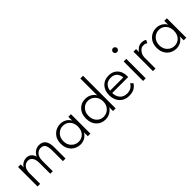

<svg xmlns="http://www.w3.org/2000/svg" viewBox="203 -1770 2864 2864"><g transform="rotate(-45 1635.0 -338.0)"><path d="M515.5 -422.5Q654 -422.5 654 -238V0H599V-223Q599 -303 577.2 -338.8Q555.5 -374.5 502.5 -374.5Q480.5 -374.5 460.5 -365.8Q440.5 -357 423.2 -339.8Q406 -322.5 395.8 -292.2Q385.5 -262 385.5 -223V0H332.5V-223Q332.5 -299 306.2 -336.8Q280 -374.5 234 -374.5Q186.5 -374.5 153 -337.2Q119.5 -300 119.5 -223V0H64V-410.5H119.5V-345.5Q128.5 -372.5 165.2 -397.5Q202 -422.5 252 -422.5Q278.5 -422.5 300.8 -412.2Q323 -402 337 -386Q351 -370 359.5 -353.8Q368 -337.5 371 -321.5Q383 -360.5 422.8 -391.5Q462.5 -422.5 515.5 -422.5Z M1124.5 0V-86Q1122 -75 1109.8 -59.2Q1097.5 -43.5 1078 -27Q1058.5 -10.5 1028 0.8Q997.5 12 964 12Q922 12 884.8 -3Q847.5 -18 819.5 -45.2Q791.5 -72.5 775 -114Q758.5 -155.5 758.5 -205Q758.5 -304 818 -363.2Q877.5 -422.5 964 -422.5Q997.5 -422.5 1027.8 -411.8Q1058 -401 1077.8 -385.2Q1097.5 -369.5 1109.8 -353.5Q1122 -337.5 1124 -325V-410.5H1179V0ZM970.5 -37Q1037 -37 1079.8 -83Q1122.5 -129 1122.5 -205Q1122.5 -280.5 1079.8 -327Q1037 -373.5 970.5 -373.5Q907.5 -373.5 860.5 -326.8Q813.5 -280 813.5 -205Q813.5 -130 860.5 -83.5Q907.5 -37 970.5 -37Z M1711.5 0H1656V-86Q1650.5 -57 1601.5 -22.5Q1552.5 12 1489 12Q1403 12 1346.8 -46.8Q1290.5 -105.5 1290.5 -205Q1290.5 -304.5 1346.8 -363.5Q1403 -422.5 1489 -422.5Q1554 -422.5 1602.2 -388.8Q1650.5 -355 1654.5 -325V-688H1711.5ZM1495.5 -37Q1562.5 -37 1608.5 -83.5Q1654.5 -130 1654.5 -205Q1654.5 -280 1608.5 -326.8Q1562.5 -373.5 1495.5 -373.5Q1434 -373.5 1390 -327Q1346 -280.5 1346 -205Q1346 -129.5 1389.8 -83.2Q1433.5 -37 1495.5 -37Z M1837.5 -198.5Q1838 -129 1877.8 -81.8Q1917.5 -34.5 1991 -34.5Q2020.5 -34.5 2045.5 -42.5Q2070.5 -50.5 2087 -63.5Q2103.5 -76.5 2113.5 -88.5Q2123.5 -100.5 2130 -113L2165.5 -78Q2136 -32.5 2094.5 -10.2Q2053 12 1988 12Q1924 12 1876.8 -17.5Q1829.5 -47 1805.5 -97Q1781.5 -147 1781.5 -210.5Q1781.5 -303 1836 -362.8Q1890.5 -422.5 1984 -422.5Q2070.5 -422.5 2122.8 -367Q2175 -311.5 2175 -221Q2175 -208.5 2174 -198.5ZM2118 -246Q2117.5 -268 2110.2 -289.2Q2103 -310.5 2088.5 -330.8Q2074 -351 2047 -363.5Q2020 -376 1984.5 -376Q1947 -376 1918.8 -364Q1890.5 -352 1874.5 -332Q1858.5 -312 1850.2 -290.8Q1842 -269.5 1840 -246Z M2319 -578Q2301.5 -578 2288.8 -590.8Q2276 -603.5 2276 -621Q2276 -639 2288.8 -651.8Q2301.5 -664.5 2319 -664.5Q2337 -664.5 2350.2 -651.8Q2363.5 -639 2363.5 -621Q2363.5 -603.5 2350.5 -590.8Q2337.5 -578 2319 -578ZM2290.5 0V-410.5H2346V0Z M2552.5 0H2498V-410.5H2552.5V-345Q2563.5 -371.5 2598 -397Q2632.5 -422.5 2678.5 -422.5Q2705 -422.5 2726.2 -415.8Q2747.5 -409 2756.5 -400.5L2732.5 -353.5Q2709.5 -373 2665 -373Q2633 -373 2606 -349.5Q2579 -326 2565.8 -295Q2552.5 -264 2552.5 -235.5Z M3147.5 0V-86Q3145 -75 3132.8 -59.2Q3120.5 -43.5 3101 -27Q3081.5 -10.5 3051 0.8Q3020.5 12 2987 12Q2945 12 2907.8 -3Q2870.5 -18 2842.5 -45.2Q2814.5 -72.5 2798 -114Q2781.5 -155.5 2781.5 -205Q2781.5 -304 2841 -363.2Q2900.5 -422.5 2987 -422.5Q3020.5 -422.5 3050.8 -411.8Q3081 -401 3100.8 -385.2Q3120.5 -369.5 3132.8 -353.5Q3145 -337.5 3147 -325V-410.5H3202V0ZM2993.5 -37Q3060 -37 3102.8 -83Q3145.5 -129 3145.5 -205Q3145.5 -280.5 3102.8 -327Q3060 -373.5 2993.5 -373.5Q2930.5 -373.5 2883.5 -326.8Q2836.5 -280 2836.5 -205Q2836.5 -130 2883.5 -83.5Q2930.5 -37 2993.5 -37Z"/></g></svg>

Font: League Spartan Light
Style: Regular
Weight: 277
Foundry: The League of Moveable Type
Version: Version 2.002